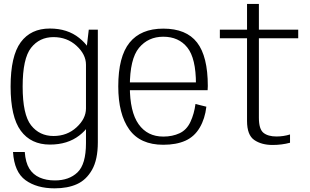

<svg xmlns="http://www.w3.org/2000/svg" viewBox="-20 -746 1609 996"><path d="M263 231Q331 231 379.2 209.2Q427.5 187.5 457.5 134.8Q487.5 82 487.5 -8V-592H440.5L426 -468.5V-3.5Q426 106 382.2 148Q338.5 190 264.5 190Q220 190 185.8 175Q151.5 160 132 128.5Q112.5 97 108.5 42.5H47.5Q54 146.5 112.5 188.8Q171 231 263 231ZM239 4Q330.5 4 391.5 -43.2Q452.5 -90.5 452.5 -141.5L426 -183.5Q426 -130.5 377 -85.5Q328 -40.5 257.5 -40.5Q185 -40.5 141.2 -96Q97.5 -151.5 97.5 -297Q97.5 -442.5 141.2 -498Q185 -553.5 257.5 -553.5Q328 -553.5 377 -508.5Q426 -463.5 426 -410.5L452 -451.5Q452 -500 391 -549Q330 -598 238.5 -598Q140 -598 87.5 -526.8Q35 -455.5 35 -297Q35 -139.5 87.8 -67.8Q140.5 4 239 4Z M827 5V-37.5Q744.5 -37.5 699 -101.8Q653.5 -166 653.5 -298Q653.5 -440.5 701.2 -498Q749 -555.5 827 -555.5Q907 -555.5 951.8 -499.5Q996.5 -443.5 996.5 -310L1002 -318.5H645V-278H1057Q1058 -288.5 1058 -300Q1058 -453.5 1002.2 -525.5Q946.5 -597.5 827 -597.5Q711 -597.5 652.2 -525Q593.5 -452.5 593.5 -298Q593.5 -154.5 650.2 -74.8Q707 5 827 5ZM827 -37.5V5Q894.5 5 941.5 -16Q988.5 -37 1016 -83.8Q1043.5 -130.5 1050.5 -192.5L994 -206.5Q987.5 -156 968 -114Q948.5 -72 911.5 -54.8Q874.5 -37.5 827 -37.5Z M1394 6Q1441.5 6 1484.5 -5.5V-48.5Q1450.5 -38 1414 -38Q1370.5 -38 1346.8 -57Q1323 -76 1323 -135V-547.5H1527V-592H1323V-725.5H1261.5V-592H1120.5V-547.5H1261.5V-118.5Q1261.5 -45.5 1299 -19.8Q1336.5 6 1394 6Z"/></svg>

Font: Anybody UltraCondensed Thin Light
Style: Regular
Weight: 300
Version: Version 1.111